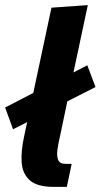

<svg xmlns="http://www.w3.org/2000/svg" viewBox="-63 -730 393 750"><path d="M192 -90H217L198 0H147Q81 0 52.5 -26.5Q24 -53 21.5 -97.5Q19 -142 31 -196L43 -253L-12 -225L-43 -310L67 -367L138 -700L280 -710L224 -447L278 -475L310 -390L200 -334L171 -196Q165 -171 161.5 -146.5Q158 -122 164 -106Q170 -90 192 -90Z"/></svg>

Font: Epunda Sans
Style: Bold Italic
Weight: 700
Italic angle: -12.0243°
Designer: Simon Atzbach
Foundry: typofactur
Version: Version 2.204; ttfautohint (v1.8.4.7-5d5b)